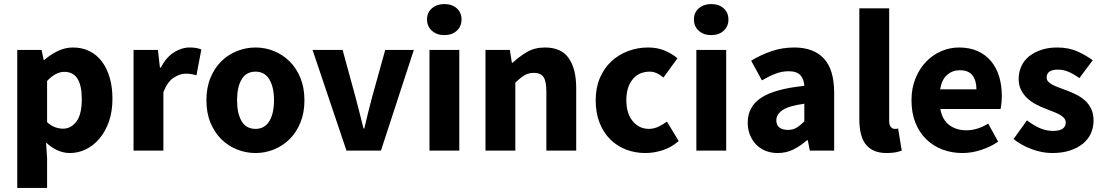

<svg xmlns="http://www.w3.org/2000/svg" viewBox="-20 -742 5436 946"><path d="M65 184V-496H185L195 -447H199Q228 -473 264.5 -490.5Q301 -508 340 -508Q385 -508 421 -490Q457 -472 482 -439Q507 -406 520.5 -359.5Q534 -313 534 -256Q534 -192 516.5 -142.5Q499 -93 469.5 -58.5Q440 -24 402.5 -6Q365 12 325 12Q293 12 263 -1.5Q233 -15 207 -40L212 39V184ZM291 -108Q329 -108 356 -142.5Q383 -177 383 -254Q383 -388 297 -388Q254 -388 212 -343V-140Q232 -122 252 -115Q272 -108 291 -108Z M638 0V-496H758L768 -409H772Q799 -460 837 -484Q875 -508 913 -508Q934 -508 947.5 -505.5Q961 -503 972 -498L948 -371Q934 -375 922 -377Q910 -379 894 -379Q866 -379 835.5 -359Q805 -339 785 -288V0Z M1239 12Q1192 12 1148 -5.5Q1104 -23 1070.5 -56Q1037 -89 1017 -137.5Q997 -186 997 -248Q997 -310 1017 -358.5Q1037 -407 1070.5 -440Q1104 -473 1148 -490.5Q1192 -508 1239 -508Q1286 -508 1329.5 -490.5Q1373 -473 1406.5 -440Q1440 -407 1460 -358.5Q1480 -310 1480 -248Q1480 -186 1460 -137.5Q1440 -89 1406.5 -56Q1373 -23 1329.5 -5.5Q1286 12 1239 12ZM1239 -107Q1284 -107 1307 -145Q1330 -183 1330 -248Q1330 -313 1307 -351Q1284 -389 1239 -389Q1193 -389 1170.5 -351Q1148 -313 1148 -248Q1148 -183 1170.5 -145Q1193 -107 1239 -107Z M1687 0 1520 -496H1668L1732 -262Q1742 -225 1751.5 -186.5Q1761 -148 1771 -109H1775Q1784 -148 1793.5 -186.5Q1803 -225 1813 -262L1878 -496H2019L1857 0Z M2096 0V-496H2243V0ZM2169 -569Q2132 -569 2108 -590.5Q2084 -612 2084 -646Q2084 -680 2108 -701Q2132 -722 2169 -722Q2207 -722 2230.5 -701Q2254 -680 2254 -646Q2254 -612 2230.5 -590.5Q2207 -569 2169 -569Z M2372 0V-496H2492L2502 -433H2506Q2538 -463 2576 -485.5Q2614 -508 2665 -508Q2746 -508 2782.5 -455Q2819 -402 2819 -308V0H2672V-289Q2672 -343 2657.5 -363Q2643 -383 2611 -383Q2583 -383 2563 -370.5Q2543 -358 2519 -335V0Z M3160 12Q3108 12 3063.5 -5.5Q3019 -23 2986 -56Q2953 -89 2934 -137.5Q2915 -186 2915 -248Q2915 -310 2936 -358.5Q2957 -407 2992.5 -440Q3028 -473 3075 -490.5Q3122 -508 3173 -508Q3219 -508 3254.5 -493Q3290 -478 3318 -455L3249 -360Q3214 -389 3182 -389Q3128 -389 3097 -351Q3066 -313 3066 -248Q3066 -183 3097.5 -145Q3129 -107 3177 -107Q3201 -107 3223.5 -117.5Q3246 -128 3266 -143L3324 -47Q3287 -15 3244 -1.5Q3201 12 3160 12Z M3411 0V-496H3558V0ZM3484 -569Q3447 -569 3423 -590.5Q3399 -612 3399 -646Q3399 -680 3423 -701Q3447 -722 3484 -722Q3522 -722 3545.5 -701Q3569 -680 3569 -646Q3569 -612 3545.5 -590.5Q3522 -569 3484 -569Z M3812 12Q3778 12 3750.5 0.5Q3723 -11 3704 -31.5Q3685 -52 3674.5 -79Q3664 -106 3664 -138Q3664 -216 3730 -260Q3796 -304 3943 -319Q3941 -352 3923.5 -371.5Q3906 -391 3865 -391Q3833 -391 3801.5 -379Q3770 -367 3734 -346L3681 -443Q3729 -472 3781.5 -490Q3834 -508 3893 -508Q3989 -508 4039.5 -453.5Q4090 -399 4090 -284V0H3970L3960 -51H3956Q3924 -23 3889 -5.5Q3854 12 3812 12ZM3862 -102Q3887 -102 3905 -113Q3923 -124 3943 -144V-231Q3865 -220 3835 -199Q3805 -178 3805 -149Q3805 -125 3820.5 -113.5Q3836 -102 3862 -102Z M4349 12Q4311 12 4285 0Q4259 -12 4243.5 -33.5Q4228 -55 4221 -85.5Q4214 -116 4214 -154V-701H4361V-148Q4361 -125 4369.5 -116Q4378 -107 4387 -107Q4392 -107 4395.5 -107Q4399 -107 4405 -109L4423 0Q4411 5 4392.5 8.5Q4374 12 4349 12Z M4722 12Q4669 12 4623 -5.5Q4577 -23 4543 -56.5Q4509 -90 4490 -138Q4471 -186 4471 -248Q4471 -308 4491 -356.5Q4511 -405 4543.5 -438.5Q4576 -472 4618 -490Q4660 -508 4705 -508Q4758 -508 4797.5 -490Q4837 -472 4863.5 -440Q4890 -408 4903 -364.5Q4916 -321 4916 -270Q4916 -250 4914 -232Q4912 -214 4910 -205H4613Q4623 -151 4657.5 -125.5Q4692 -100 4742 -100Q4795 -100 4849 -133L4898 -44Q4860 -18 4813.5 -3Q4767 12 4722 12ZM4612 -302H4791Q4791 -344 4772 -370Q4753 -396 4708 -396Q4673 -396 4646.5 -373Q4620 -350 4612 -302Z M5164 12Q5115 12 5063.5 -7Q5012 -26 4974 -57L5040 -149Q5074 -123 5105 -110Q5136 -97 5168 -97Q5201 -97 5216 -108Q5231 -119 5231 -139Q5231 -151 5222.5 -160.5Q5214 -170 5199.5 -178Q5185 -186 5167 -192.5Q5149 -199 5130 -207Q5107 -216 5084 -228Q5061 -240 5042 -257.5Q5023 -275 5011 -298.5Q4999 -322 4999 -353Q4999 -387 5012.5 -416Q5026 -445 5051 -465Q5076 -485 5111 -496.5Q5146 -508 5189 -508Q5246 -508 5289 -488.5Q5332 -469 5364 -445L5298 -357Q5271 -377 5245 -388Q5219 -399 5193 -399Q5137 -399 5137 -360Q5137 -348 5145 -339.5Q5153 -331 5166.5 -324Q5180 -317 5197.5 -310.5Q5215 -304 5234 -297Q5258 -288 5281.5 -276.5Q5305 -265 5324.5 -248Q5344 -231 5356 -206.5Q5368 -182 5368 -148Q5368 -114 5355 -85Q5342 -56 5316 -34.5Q5290 -13 5252 -0.5Q5214 12 5164 12Z"/></svg>

Font: Giro Regular
Style: Bold
Weight: 700
Designer: Paul D. Hunt
Foundry: Adobe Systems Incorporated
Version: Version 1.000;PS 1.0;hotconv 1.0.88;makeotf.lib2.5.647800